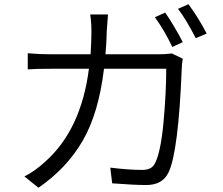

<svg xmlns="http://www.w3.org/2000/svg" viewBox="-20 -840 1040 895"><path d="M471.7 -586.9H719.7Q750 -586.9 781.2 -590.8L832 -566.4Q827.1 -539.1 827.1 -517.6Q811.5 -131.8 765.6 -36.1Q737.3 22.5 662.1 22.5Q606.4 22.5 502.9 14.6L494.1 -58.6Q580.1 -47.9 643.6 -47.9Q688.5 -47.9 703.1 -80.1Q729.5 -132.8 742.2 -270Q754.9 -407.2 754.9 -519.5H464.8Q439.5 -310.5 364.7 -182.6Q290 -54.7 159.2 35.2L93.8 -17.6Q141.6 -41 191.4 -86.9Q358.4 -236.3 394.5 -519.5H220.7Q143.6 -519.5 109.4 -516.6V-591.8Q165 -586.9 219.7 -586.9H402.3Q406.2 -653.3 406.2 -691.4Q406.2 -737.3 400.4 -772.5H483.4Q478.5 -714.8 477.5 -693.4Q476.6 -638.7 471.7 -586.9ZM702.1 -759.8 750 -781.2Q789.1 -725.6 832 -643.6L783.2 -621.1Q747.1 -697.3 702.1 -759.8ZM809.6 -798.8 858.4 -820.3Q904.3 -758.8 943.4 -683.6L892.6 -662.1Q843.8 -755.9 809.6 -798.8Z"/></svg>

Font: Gen Shin Gothic Monospace Normal
Style: Regular
Weight: 350
Designer: [Source Han Sans]
Ryoko NISHIZUKA  (kana & ideographs); Paul D. Hunt (Latin, Greek & Cyrillic); Wenlong ZHANG  (bopomofo
Version: Version 1.002.20150607